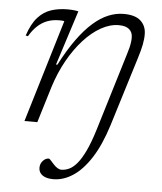

<svg xmlns="http://www.w3.org/2000/svg" viewBox="-53 -546 702 833"><g transform="rotate(5 298.0 -129.5)"><path d="M209.5 240.5Q179 240.5 162.5 228.5Q146 216.5 146 196.5Q146 178 157.8 165.5Q169.5 153 183.5 153Q186 153 192 160Q198 167 206.5 176Q215 185.5 224 191Q233 196.5 241 196.5Q258.5 196.5 275.8 188.2Q293 180 310 159.5Q327 139 344 103.2Q361 67.5 378 12.5L481.5 -328Q486.5 -344 489.8 -357.2Q493 -370.5 494.5 -382Q496 -393.5 495.5 -404Q495 -425 480.2 -437.5Q465.5 -450 435.5 -450Q397 -450 357.8 -428Q318.5 -406 282.5 -366.2Q246.5 -326.5 217 -273.5Q187.5 -220.5 168 -159L119.5 0H63.5L198 -446.5Q194 -448 188 -448.2Q182 -448.5 176 -448.5Q147.5 -448.5 124.2 -439.8Q101 -431 81.8 -413.2Q62.5 -395.5 46.5 -368L36.5 -370Q54 -422.5 79.2 -450.2Q104.5 -478 137 -488.5Q169.5 -499 208.5 -499Q216.5 -499 224.8 -498.5Q233 -498 241 -497Q249 -496 255 -494.5L178.5 -256H184.5Q219 -322.5 252.8 -369Q286.5 -415.5 319.8 -444.5Q353 -473.5 386 -487Q419 -500.5 452 -500.5Q502.5 -500.5 526.2 -478.8Q550 -457 550.5 -422Q551 -400.5 546 -375.2Q541 -350 530.5 -316.5L437.5 -15.5Q410 72.5 373.5 129.2Q337 186 295.2 213.2Q253.5 240.5 209.5 240.5Z"/></g></svg>

Font: Newsreader 9pt Light
Style: Italic
Weight: 300
Italic angle: -17°
Designer: Hugues Gentile
Foundry: Production Type
Version: Version 1.003